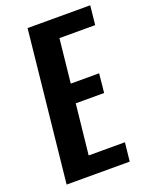

<svg xmlns="http://www.w3.org/2000/svg" viewBox="-150 -890 759 969"><g transform="rotate(-20 229.0 -405.0)"><path d="M36.1 0 121.1 -809.6H457.5L446.8 -707H254.9L230 -471.7H382.3L372.1 -369.6H219.7L190.9 -100.1H385.7L375 0Z"/></g></svg>

Font: Oswald
Style: Medium
Weight: 500
Designer: Vernon Adams
Foundry: Vernon Adams
Version: 3.0; ttfautohint (v0.94.23-7a4d-dirty) -l 8 -r 50 -G 150 -x 